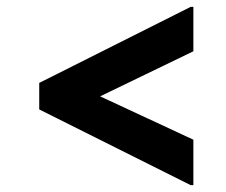

<svg xmlns="http://www.w3.org/2000/svg" viewBox="-20 -599 656 558"><path d="M94 -281V-358L534 -579H542V-450L271 -319L542 -193V-61H534Z"/></svg>

Font: Kufam ExtraBold
Style: Italic
Weight: 800
Italic angle: -11°
Designer: Artur Schmal
Foundry: Original Type
Version: Version 1.301; ttfautohint (v1.8.3)